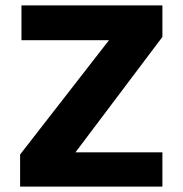

<svg xmlns="http://www.w3.org/2000/svg" viewBox="-20 -687 674 707"><path d="M54 0V-118L407 -572L449 -539H59V-667H578V-551L242 -105L189 -126H578V0Z"/></svg>

Font: Maven Pro
Style: Bold
Weight: 700
Designer: Joe Prince
Foundry: Joe Prince
Version: Version 2.103